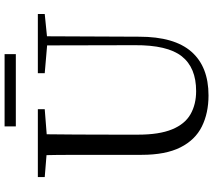

<svg xmlns="http://www.w3.org/2000/svg" viewBox="-66 -847 929 837"><g transform="rotate(-90 398.5 -428.5)"><path d="M266 -824V-873H581V-824ZM401 16Q324 16 265.5 -13Q207 -42 174.5 -106.5Q142 -171 142 -276V-391Q142 -476 142 -560.5Q142 -645 140 -728H232Q231 -645 230.5 -561Q230 -477 230 -391V-291Q230 -199 253 -143Q276 -87 319 -62.5Q362 -38 420 -38Q522 -38 571.5 -100.5Q621 -163 620 -306L619 -728H659L657 -286Q657 -133 591.5 -58.5Q526 16 401 16ZM45 -698V-728H341V-698L201 -687H180ZM498 -698V-728H756V-698L647 -687H626Z"/></g></svg>

Font: Noto Serif KR
Style: Regular
Weight: 400
Designer: Ryoko NISHIZUKA  (kana & ideographs); Frank Grießhammer (Latin, Greek & Cyrillic); Wenlong ZHANG  (bopomofo); Sandoll Co
Foundry: Adobe
Version: Version 2.003-H1;hotconv 1.1.1;makeotfexe 2.6.0